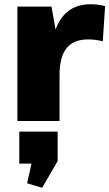

<svg xmlns="http://www.w3.org/2000/svg" viewBox="-20 -571 516 906"><path d="M62 -540H223L261 -325V0H62ZM218 -266Q218 -407 265.5 -479Q313 -551 407 -551Q423 -551 440.5 -549Q458 -547 476 -542L465 -376Q431 -385 396 -385Q327 -385 294 -343.5Q261 -302 261 -217ZM252 50V189L179 315L108 294L150 105L225 201H71V50Z"/></svg>

Font: Pathway Extreme ExtraBold
Style: Regular
Weight: 800
Designer: Eduardo Rodriguez Tunni
Foundry: Eduardo Rodriguez Tunni
Version: Version 1.001;gftools[0.9.26]